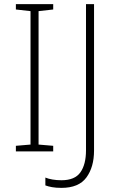

<svg xmlns="http://www.w3.org/2000/svg" viewBox="-20 -734 574 931"><path d="M238 0H57V-27L128 -33V-680L57 -688V-714H238V-688L167 -680V-33L238 -27ZM278 177Q251 177 232 173.5Q213 170 200 165V127Q214 133 234.5 136.5Q255 140 278 140Q343 140 370 101.5Q397 63 397 -5V-714H436V-4Q436 76 399 126.5Q362 177 278 177Z"/></svg>

Font: Noto Sans Bengali ExtraLight
Style: Regular
Weight: 200
Designer: Jelle Bosma - Monotype Design Team
Foundry: Monotype Imaging Inc.
Version: Version 2.003; ttfautohint (v1.8.4.7-5d5b)